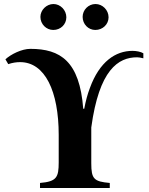

<svg xmlns="http://www.w3.org/2000/svg" viewBox="-20 -935 743 955"><path d="M693 -670C680 -678 657 -682 639 -682C555 -682 475 -629 427 -497C415 -465 407 -436 399 -394H394C376 -631 280 -692 131 -692C88 -692 34 -665 7 -640L21 -616C42 -623 61 -626 80 -626C204 -626 272 -481 272 -264V-128C272 -53 262 -32 179 -25V0H526V-25C447 -32 434 -45 434 -123V-301C473 -588 568 -650 662 -650C669 -650 682 -648 693 -645ZM310 -849C310 -885 280 -915 246 -915C211 -915 181 -885 181 -851C181 -815 210 -786 245 -786C282 -786 310 -814 310 -849ZM520 -849C520 -885 490 -915 455 -915C420 -915 391 -886 391 -851C391 -815 419 -786 454 -786C491 -786 520 -814 520 -849Z"/></svg>

Font: XITS
Style: Bold
Weight: 700
Designer: MicroPress Inc., with final additions and corrections provided by Coen Hoffman, Elsevier (retired)
Version: Version 1.302